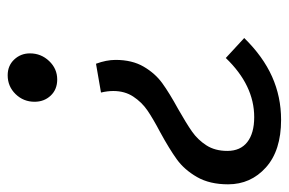

<svg xmlns="http://www.w3.org/2000/svg" viewBox="-146 -594 752 500"><g transform="rotate(90 230.0 -344.0)"><path d="M460 -562Q460 -514 441 -481Q422 -448 395 -428.5Q368 -409 324 -385Q288 -366 267 -351.5Q246 -337 231.5 -315Q217 -293 217 -263Q217 -248 221 -231L146 -218Q136 -245 136 -269Q136 -312 153.5 -342Q171 -372 196.5 -390.5Q222 -409 264 -432Q301 -453 322.5 -468Q344 -483 358.5 -505.5Q373 -528 373 -560Q373 -594 350 -612Q327 -630 285 -630Q202 -630 131 -556L79 -604Q127 -653 179.5 -676.5Q232 -700 292 -700Q372 -700 416 -660.5Q460 -621 460 -562ZM119 -46Q119 -75 139 -96Q159 -117 187 -117Q213 -117 229 -100Q245 -83 245 -58Q245 -29 225 -8.5Q205 12 176 12Q151 12 135 -5Q119 -22 119 -46Z"/></g></svg>

Font: Fira Sans Book
Style: Italic
Weight: 350
Italic angle: -8°
Designer: bBox Type GmbH & Carrois Corporate GbR & Edenspiekermann AG
Foundry: bBox Type GmbH & Carrois Corporate GbR & Edenspiekermann AG
Version: Version 4.301